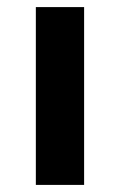

<svg xmlns="http://www.w3.org/2000/svg" viewBox="-20 -521 338 541"><path d="M81 0V-501H217V0Z"/></svg>

Font: Nunito Sans 7pt
Style: Bold
Weight: 700
Designer: Vernon Adams
Foundry: Vernon Adams
Version: Version 3.101;gftools[0.9.27]